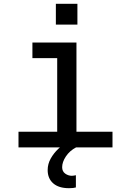

<svg xmlns="http://www.w3.org/2000/svg" viewBox="-20 -773 690 1007"><path d="M280 0V-550H381V0ZM77 0V-82H570V0ZM150 -468V-550H330V-468ZM273 -644V-753H386V-644ZM378 210Q371 212 363 213Q355 214 342 214Q288 214 259 188.5Q230 163 230 119Q230 87 246 58.5Q262 30 286.5 7Q311 -16 336 -30L379 0Q345 18 325.5 47.5Q306 77 306 104Q306 126 322 137.5Q338 149 357 149Q363 149 367.5 148Q372 147 378 146Z"/></svg>

Font: Azeret Mono Thin
Style: Regular
Weight: 400
Version: Version 1.002